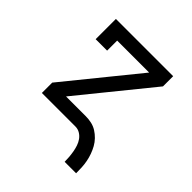

<svg xmlns="http://www.w3.org/2000/svg" viewBox="-186 -669 972 972"><g transform="rotate(45 300.0 -182.5)"><path d="M423 165Q423 148 421.5 130.5Q420 113 417 96Q414 79 408.5 62.5Q403 46 393 32Q383 18 368 9Q353 0 335 0H95V-74L406 -457H177V-385H95V-530H505V-457L194 -74H335Q356 -74 376.5 -69.5Q397 -65 414.5 -54Q432 -43 446.5 -28Q461 -13 471 5Q481 23 488 42.5Q495 62 499 82.5Q503 103 504 123.5Q505 144 505 165Z"/></g></svg>

Font: Iosevka Slab Extended
Style: Regular
Weight: 400
Width: 7
Monospace: yes
Designer: Belleve Invis
Foundry: Belleve Invis
Version: Version 11.1.1; ttfautohint (v1.8.3)